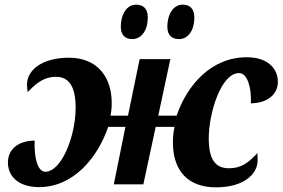

<svg xmlns="http://www.w3.org/2000/svg" viewBox="-20 -792 1214 825"><path d="M749 -624C784 -624 815 -655 815 -718C815 -755 795 -772 765 -772C723 -772 699 -728 699 -677C699 -640 719 -624 749 -624ZM549 -624C583 -624 615 -655 615 -718C615 -755 595 -772 565 -772C523 -772 499 -728 499 -677C499 -640 519 -624 549 -624ZM908 13C1025 13 1087 -42 1087 -103C1087 -116 1085 -128 1087 -135C1047 -92 1016 -69 964 -69C908 -69 877 -103 877 -197C877 -307 930 -478 1007 -478C1043 -478 1061 -416 1058 -348C1131 -349 1174 -388 1174 -440C1174 -499 1129 -546 1040 -546C887 -546 783 -425 739 -295H660L712 -538H580L530 -295H455C458 -313 460 -323 460 -350C460 -459 400 -544 276 -544C160 -544 96 -490 96 -429C96 -416 98 -404 99 -396C138 -438 172 -462 221 -462C279 -462 305 -415 305 -330C305 -204 243 -54 175 -54C141 -54 126 -115 129 -188C55 -187 14 -148 14 -94C14 -33 61 12 148 12C296 12 400 -115 445 -247H519L469 0H596L649 -247H730C724 -219 723 -198 723 -180C723 -58 788 13 908 13Z"/></svg>

Font: Noto Serif SemiCondensed Extra
Style: Italic
Weight: 800
Width: 4
Italic angle: -12°
Designer: Monotype Design Team
Foundry: Monotype Imaging Inc.
Version: Version 1.901